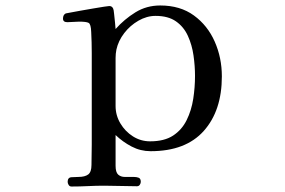

<svg xmlns="http://www.w3.org/2000/svg" viewBox="-20 -561 1040 701"><path d="M692 -284Q692 -320 686.5 -358.5Q681 -397 666 -430Q651 -463 622.5 -483Q594 -503 548 -503Q516 -503 485.5 -485.5Q455 -468 433.5 -440Q412 -412 405 -380Q402 -365 402 -349Q402 -333 402 -317Q402 -281 402 -245.5Q402 -210 402 -174Q402 -140 419.5 -110.5Q437 -81 465.5 -63Q494 -45 528 -45Q580 -45 612 -66Q644 -87 661.5 -122.5Q679 -158 685.5 -200Q692 -242 692 -284ZM790 -282Q790 -157 724 -83Q658 -9 530 -9Q493 -9 460.5 -26Q428 -43 402 -68V44Q402 68 411.5 76.5Q421 85 436 85Q451 85 469 85Q479 85 486.5 88Q494 91 494 103Q494 108 490.5 113.5Q487 119 480 119Q450 119 420.5 118Q391 117 361 117Q331 117 301 118.5Q271 120 241 120Q234 120 230.5 114Q227 108 227 103Q227 87 241 86Q255 85 266 85Q290 85 302 76Q314 67 314 41Q314 22 314.5 4Q315 -14 315 -33V-291Q315 -329 315 -367.5Q315 -406 313 -444Q312 -473 303.5 -477.5Q295 -482 269 -482Q259 -482 248 -481Q237 -480 226 -480Q210 -480 210 -493Q210 -507 220 -512Q221 -512 236 -515Q251 -518 274 -522Q297 -526 320 -530Q343 -534 359.5 -536.5Q376 -539 379 -539Q389 -539 393 -530Q395 -527 396.5 -511Q398 -495 400 -478Q402 -461 402 -455Q434 -491 474.5 -516Q515 -541 565 -541Q638 -541 688 -504.5Q738 -468 764 -409Q790 -350 790 -282Z"/></svg>

Font: Kaisei Tokumin
Style: Regular
Weight: 400
Designer: Font-Kai, 金井和夫
Foundry: KAZUO KANAI
Version: Version 5.003